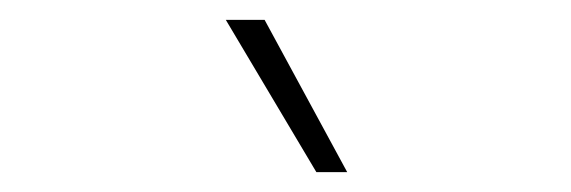

<svg xmlns="http://www.w3.org/2000/svg" viewBox="-20 -756 574 193"><path d="M246 -736 329 -583H298L207 -736Z"/></svg>

Font: Kantumruy Pro ExtraLight
Style: Regular
Weight: 250
Version: Version 1.002